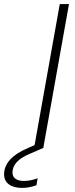

<svg xmlns="http://www.w3.org/2000/svg" viewBox="-134 -722 364 938"><path d="M-114 130C-114 174 -78 196 -26 196C-4 196 19 192 44 183L50 149C25 158 3 162 -17 162C-52 162 -73 148 -73 121C-73 84 -46 54 8 31L79 0L78 -2L203 -702H158L35 -13L3 1C-75 34 -114 77 -114 130Z"/></svg>

Font: Momo Neue ExtLt
Style: Italic
Weight: 200
Italic angle: -10°
Designer: Ninad Kale (Devanagari), Jonny Pinhorn (Latin)
Foundry: Indian Type Foundry
Version: 4.004